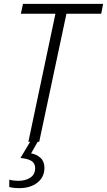

<svg xmlns="http://www.w3.org/2000/svg" viewBox="-20 -734 554 994"><path d="M127 0 267 -663H88L99 -714H514L504 -663H324L183 0ZM81 240Q65 240 51.5 238.5Q38 237 28 234V196Q48 202 77 202Q112 202 137 185.5Q162 169 162 136Q162 111 142.5 99Q123 87 86 84L136 0H175L141 60Q170 65 190 83.5Q210 102 210 135Q210 183 173.5 211.5Q137 240 81 240Z"/></svg>

Font: Noto Sans SemiCondensed Light
Style: Italic
Weight: 300
Width: 4
Italic angle: -12°
Designer: Monotype Design Team
Foundry: Monotype Imaging Inc.
Version: Version 2.013; ttfautohint (v1.8.4.7-5d5b)